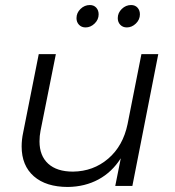

<svg xmlns="http://www.w3.org/2000/svg" viewBox="-20 -739 696 763"><path d="M66 -157Q66 -184 72 -212L134 -524H202L141 -219Q137 -199 137 -177Q137 -120 171.5 -88.5Q206 -57 270 -57Q351 -58 410 -108.5Q469 -159 487 -246L542 -524H609L506 0H438L460 -110Q425 -55 371.5 -26Q318 3 250 4Q163 4 114.5 -38.5Q66 -81 66 -157ZM372 -682Q372 -661 356 -645.5Q340 -630 320 -630Q304 -630 294 -640.5Q284 -651 284 -667Q284 -688 300 -703.5Q316 -719 337 -719Q353 -719 362.5 -708.5Q372 -698 372 -682ZM536 -682Q536 -661 520 -645.5Q504 -630 484 -630Q468 -630 458 -640.5Q448 -651 448 -667Q448 -688 464 -703.5Q480 -719 501 -719Q517 -719 526.5 -708.5Q536 -698 536 -682Z"/></svg>

Font: Gontserrat Light
Style: Italic
Weight: 300
Italic angle: -11.3°
Designer: Julieta Ulanovsky
Foundry: Julieta Ulanovsky
Version: Version 6.001